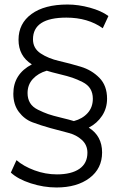

<svg xmlns="http://www.w3.org/2000/svg" viewBox="-20 -725 530 850"><path d="M230 105Q173 105 116 86.5Q59 68 28 39L53 -16Q84 11 132.5 29Q181 47 232 47Q296 47 331.5 22.5Q367 -2 367 -49Q367 -83 342.5 -105.5Q318 -128 282 -137Q246 -146 203 -158Q160 -170 124 -183.5Q88 -197 63.5 -229.5Q39 -262 39 -310Q39 -397 121 -440Q62 -477 62 -549Q62 -621 119.5 -663Q177 -705 279 -705Q327 -705 378 -691Q429 -677 460 -654L435 -600Q369 -647 274 -647Q126 -647 126 -551Q126 -511 160 -488.5Q194 -466 242 -455Q290 -444 338 -429.5Q386 -415 420 -380.5Q454 -346 454 -288Q454 -246 432 -212.5Q410 -179 373 -160Q432 -123 432 -50Q432 21 376.5 63Q321 105 230 105ZM102 -313Q102 -288 113 -269.5Q124 -251 148.5 -239Q173 -227 193 -220Q213 -213 250.5 -204Q288 -195 307 -189Q345 -199 368 -224.5Q391 -250 391 -288Q391 -313 380 -331.5Q369 -350 345 -362Q321 -374 300.5 -381Q280 -388 242.5 -397Q205 -406 187 -412Q149 -401 125.5 -375.5Q102 -350 102 -313Z"/></svg>

Font: Belfius21
Style: Regular
Weight: 400
Designer: Montserrat's base design by Julieta Ulanovsky, modified by Coast SPRL for Belfius Bank NV.
Foundry: Montserrat's base design by Julieta Ulanovsky, modified by Coast SPRL for Belfius Bank NV.
Version: Version 2.000;FEAKit 1.0